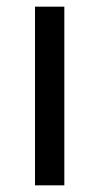

<svg xmlns="http://www.w3.org/2000/svg" viewBox="-20 -556 298 576"><path d="M173 0V-536H85V0Z"/></svg>

Font: Noto Sans Mahajani
Style: Regular
Weight: 400
Designer: Monotype Design Team
Foundry: Monotype Imaging Inc.
Version: Version 2.003